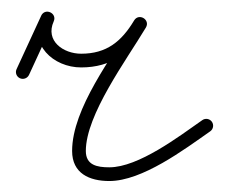

<svg xmlns="http://www.w3.org/2000/svg" viewBox="-20 -297 393 336"><path d="M30.8 -166C30.8 -166 30.8 -166 30.8 -166C45.1 -197.1 59.5 -228.3 73.9 -259.5C77.2 -266.7 73.4 -272.8 67.9 -275.3C62.4 -277.8 55.3 -276.6 52 -269.4C29.6 -219.1 73.3 -179 122 -179C174.9 -179 208.8 -204.6 235.3 -248.8C239.4 -255.7 236.3 -262.2 231.2 -265.3C226 -268.4 218.8 -268 214.7 -261.2C176.4 -197.2 106.2 -107.3 106.2 -32.8C106.2 6.4 136.4 19.8 171.3 19.8C228.9 19.8 302.2 -35.2 347.9 -67.2C353.3 -71 354.6 -78.5 350.8 -83.9C347 -89.3 339.5 -90.6 334.1 -86.8C293.5 -58.4 222.4 -4.2 171.3 -4.2C150 -4.2 130.2 -7.9 130.2 -32.8C130.2 -96.1 201.1 -191.7 235.3 -248.8C239.4 -255.7 236.3 -262.2 231.2 -265.3C226 -268.4 218.8 -268 214.7 -261.2C192.5 -224.2 166.4 -203 122 -203C90.9 -203 58.7 -225.4 74 -259.6C77.2 -266.8 73.4 -272.9 68 -275.4C62.5 -277.9 55.4 -276.7 52.1 -269.5C37.7 -238.3 23.4 -207.2 9 -176C6.2 -170 8.8 -162.9 14.8 -160.1C20.9 -157.3 28 -160 30.8 -166Z"/></svg>

Font: FRB American Cursive Guidelines Light
Style: Italic
Weight: 300
Italic angle: -25°
Version: Version 2.0;Modular Font Editor K font №1